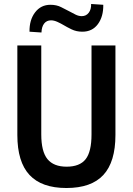

<svg xmlns="http://www.w3.org/2000/svg" viewBox="-20 -933 666 963"><path d="M313 10Q189 10 128 -55.5Q67 -121 67 -256V-705H187V-259Q187 -173 218 -135Q249 -97 314 -97Q380 -97 409.5 -134.5Q439 -172 439 -259V-705H559V-256Q559 -121 498.5 -55.5Q438 10 313 10ZM188 -770 128 -774Q127 -833 156 -871Q185 -909 233 -909Q264 -909 287 -897Q310 -885 328 -876Q344 -867 359.5 -859.5Q375 -852 390 -852Q412 -852 425 -869Q438 -886 437 -913L498 -909Q499 -850 471 -812Q443 -774 393 -774Q363 -774 338.5 -786Q314 -798 301 -806Q286 -815 268.5 -823Q251 -831 236 -831Q214 -831 201.5 -815Q189 -799 188 -770Z"/></svg>

Font: Nunito Sans 10pt Condensed
Style: Bold
Weight: 700
Width: 3
Designer: Vernon Adams
Foundry: Vernon Adams
Version: Version 3.101;gftools[0.9.27]